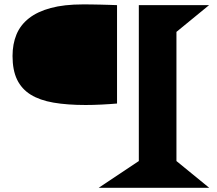

<svg xmlns="http://www.w3.org/2000/svg" viewBox="-20 -724 1004 890"><path d="M377 -237.3Q291.5 -237.3 227.8 -248.3Q164.1 -259.3 122.1 -285.4Q80.1 -311.5 59.1 -355.2Q38.1 -398.9 38.1 -464.4Q38.1 -520 56.4 -564.2Q74.7 -608.4 114.3 -639.4Q153.8 -670.4 215.6 -687Q277.3 -703.6 364.3 -703.6Q378.9 -703.6 400.4 -703.4Q421.9 -703.1 444.3 -702.6Q466.8 -702.1 487.8 -701.4Q508.8 -700.7 522.5 -700.2V-244.1Q506.8 -242.7 488.5 -241.5Q470.2 -240.2 450.9 -239.3Q431.6 -238.3 412.6 -237.8Q393.6 -237.3 377 -237.3ZM623.5 22.5V-700.2H949.2L797.9 -576.2V22.5L949.7 146.5H437.5Z"/></svg>

Font: Goblin One
Style: Regular
Weight: 400
Designer: Riccardo De Franceschi
Foundry: Sorkin Type Co.
Version: Version 1.001